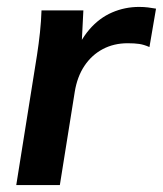

<svg xmlns="http://www.w3.org/2000/svg" viewBox="-20 -535 471 555"><path d="M27 0 87 -376Q92 -408 95.5 -441Q99 -474 100 -505H221L214 -367H192Q210 -417 238.5 -450Q267 -483 304 -499Q341 -515 382 -515Q396 -515 408 -513.5Q420 -512 431 -510L412 -399Q396 -406 382.5 -408Q369 -410 349 -410Q309 -410 277 -393Q245 -376 224 -344.5Q203 -313 196 -269L153 0Z"/></svg>

Font: Mulish ExtraLight
Style: Bold Italic
Weight: 700
Italic angle: -9°
Version: Version 3.603